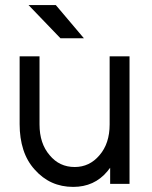

<svg xmlns="http://www.w3.org/2000/svg" viewBox="-20 -721 597 753"><path d="M57 -500V-234Q57 -179 71.5 -134Q86 -89 116 -56Q176 12 267 12Q350 12 401 -49Q403 -52 406 -55.5Q409 -59 412 -63V0H488V-500H410V-233Q410 -158 370 -112Q331 -66 273 -66Q213 -66 175 -112Q135 -158 135 -233V-500ZM217 -571H309L199 -701H92Z"/></svg>

Font: Unageo
Style: Regular
Weight: 400
Designer: Richard Sepsi
Foundry: Richard Sepsi
Version: Version 2.000